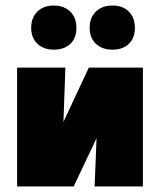

<svg xmlns="http://www.w3.org/2000/svg" viewBox="-20 -676 580 696"><path d="M498 0H323L330 -175L247 0H42V-431H217L210 -234L302 -431H498ZM93 -575Q93 -612 115.5 -634Q138 -656 175 -656Q212 -656 234.5 -634Q257 -612 257 -575Q257 -538 235 -517Q213 -496 175 -496Q138 -496 115.5 -517.5Q93 -539 93 -575ZM305 -575Q305 -612 327.5 -634Q350 -656 388 -656Q425 -656 447 -634Q469 -612 469 -575Q469 -538 447 -517Q425 -496 388 -496Q350 -496 327.5 -517.5Q305 -539 305 -575Z"/></svg>

Font: Ysabeau Heavy
Style: Regular
Weight: 800
Designer: Christian Thalmann (Catharsis Fonts)
Version: Version 0.003